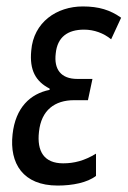

<svg xmlns="http://www.w3.org/2000/svg" viewBox="-20 -566 396 596"><path d="M159 10C205 10 251 1 278 -20V-89C242 -67 210 -59 176 -59C117 -59 94 -96 101 -157C108 -224 150 -255 210 -255H253L267 -321H220C169 -321 147 -351 153 -400C158 -451 190 -474 241 -474C272 -474 302 -463 325 -444L356 -511C322 -535 287 -546 237 -546C156 -546 84 -497 77 -409C71 -348 91 -313 134 -291V-287C74 -275 28 -232 19 -149C9 -59 51 10 159 10Z"/></svg>

Font: Noto Sans Condensed
Style: Italic
Weight: 400
Width: 3
Italic angle: -12°
Designer: Monotype Design Team
Foundry: Monotype Imaging Inc.
Version: Version 2.013